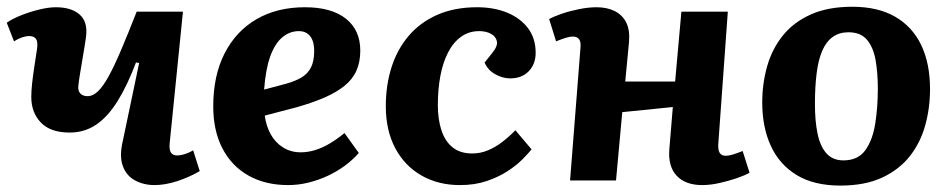

<svg xmlns="http://www.w3.org/2000/svg" viewBox="-21 -548 2885 583"><path d="M-0.5 -479Q16.5 -491 43 -501.5Q69.5 -512 98 -519Q126.5 -526 148.5 -526Q196.5 -526 221.5 -503.2Q246.5 -480.5 240 -434.5Q238.5 -423.5 235.5 -405Q232.5 -386.5 228.8 -364.8Q225 -343 221.8 -323Q218.5 -303 217 -289Q215 -272.5 222.8 -264.3Q230.5 -256 245 -256Q261 -256 276.5 -270.8Q292 -285.5 309 -316.5Q326 -347.5 346.8 -396.3Q367.5 -445 394 -512.5H534.5L494 -111Q492.5 -93.5 498 -84.8Q503.5 -76 516 -76Q527.5 -76 540.8 -80.3Q554 -84.5 565.5 -91.5L585.5 -28.5Q570.5 -19.5 553 -11.8Q535.5 -4 517.3 2Q499 8 481.5 11Q464 14 448.5 14Q415 14 388.8 -0.3Q362.5 -14.5 351.8 -44.3Q341 -74 352 -120.5L401.5 -356.5L392 -358.5Q366 -289.5 336.5 -241.8Q307 -194 271.5 -169.8Q236 -145.5 190.5 -145.5Q132 -145.5 103 -176Q74 -206.5 74 -253.5Q74 -272 76.5 -294.8Q79 -317.5 83 -344Q87 -370.5 91.5 -399.5Q94.5 -421.5 88.2 -430Q82 -438.5 67.5 -438.5Q58 -438.5 46 -434.5Q34 -430.5 21.5 -422.5Z M905 -526Q985.5 -526 1029.3 -491.3Q1073 -456.5 1073 -394.5Q1073 -360 1061.3 -333.5Q1049.5 -307 1025 -287.3Q1000.5 -267.5 964.3 -251.8Q928 -236 878.5 -222L783 -197Q787 -165.5 801 -140.3Q815 -115 838.5 -100.3Q862 -85.5 892 -85.5Q914 -85.5 936 -92.3Q958 -99 980.3 -112.3Q1002.5 -125.5 1025 -144L1068.5 -83.5Q1050 -62.5 1026 -44.7Q1002 -27 973.3 -13.7Q944.5 -0.5 914.3 6.8Q884 14 854 14Q785 14 733.8 -14.7Q682.5 -43.5 654.5 -97.2Q626.5 -151 626.5 -225Q626.5 -318.5 661 -386Q695.5 -453.5 758 -489.8Q820.5 -526 905 -526ZM933 -393Q933 -412.5 927.8 -425.7Q922.5 -439 912.3 -446.2Q902 -453.5 886.5 -453.5Q858.5 -453.5 836 -434.5Q813.5 -415.5 799.5 -376.5Q785.5 -337.5 781 -276L847 -293.5Q875.5 -301.5 894.5 -312.8Q913.5 -324 923.3 -343.3Q933 -362.5 933 -393Z M1428 -526Q1478.5 -526 1518.5 -509.8Q1558.5 -493.5 1582 -462.8Q1605.5 -432 1605.5 -387.5Q1605.5 -353.5 1584.5 -331.7Q1563.5 -310 1528.5 -310Q1505 -310 1482.5 -322.7Q1460 -335.5 1450.5 -358L1473.5 -387Q1490.5 -407.5 1487.8 -422.2Q1485 -437 1470 -445.2Q1455 -453.5 1434 -453.5Q1402.5 -453.5 1378.8 -436.2Q1355 -419 1339.3 -388.2Q1323.5 -357.5 1316 -316.7Q1308.5 -276 1308.5 -228.5Q1308.5 -186 1319.3 -152.8Q1330 -119.5 1353 -100.8Q1376 -82 1413 -82Q1437.5 -82 1460 -91.3Q1482.5 -100.5 1503.5 -116.5Q1524.5 -132.5 1544 -152.5L1593 -94.5Q1583.5 -82.5 1565.5 -64.3Q1547.5 -46 1520.3 -28.3Q1493 -10.5 1457 1.7Q1421 14 1375.5 14Q1310 14 1259 -15Q1208 -44 1179.2 -98Q1150.5 -152 1150.5 -225.5Q1150.5 -289.5 1168 -344.3Q1185.5 -399 1220.5 -439.8Q1255.5 -480.5 1307.5 -503.3Q1359.5 -526 1428 -526Z M2022 -223 1868.5 -207.5 1849.5 0H1710L1741.5 -402Q1743.5 -420.5 1737.5 -428.7Q1731.5 -437 1718.5 -437Q1709.5 -437 1697.2 -433.2Q1685 -429.5 1667.5 -422.5L1646.5 -490Q1659.5 -497.5 1684 -506Q1708.5 -514.5 1737.3 -520.3Q1766 -526 1790.5 -526Q1822 -526 1845.3 -514.5Q1868.5 -503 1880.3 -480Q1892 -457 1889 -421Q1886.5 -391 1883.3 -361Q1880 -331 1877.5 -300.5H2029L2048 -512.5H2189L2160 -110Q2159 -92 2164.5 -83.5Q2170 -75 2183 -75Q2192 -75 2204.3 -78.8Q2216.5 -82.5 2234 -89.5L2255 -23.5Q2241 -15.5 2216.3 -7Q2191.5 1.5 2163.8 7.7Q2136 14 2111 14Q2060.5 14 2033.8 -14.3Q2007 -42.5 2011.5 -96Z M2530.5 15.5Q2451 15.5 2398.5 -16.2Q2346 -48 2319.7 -104.8Q2293.5 -161.5 2293.5 -236.5Q2293.5 -294.5 2308.5 -347Q2323.5 -399.5 2356 -440Q2388.5 -480.5 2440.8 -504Q2493 -527.5 2567 -527.5Q2644.5 -527.5 2697 -497.3Q2749.5 -467 2776.3 -411Q2803 -355 2803 -277.5Q2803 -220.5 2788.5 -167.8Q2774 -115 2741.8 -74Q2709.5 -33 2657.5 -8.7Q2605.5 15.5 2530.5 15.5ZM2540 -61Q2584.5 -61 2606.8 -92.3Q2629 -123.5 2636.7 -173.3Q2644.5 -223 2644.5 -278.5Q2644.5 -328 2637.5 -366.5Q2630.5 -405 2611.3 -427.5Q2592 -450 2555.5 -450Q2527.5 -450 2507.8 -436Q2488 -422 2476 -394.5Q2464 -367 2458.8 -326.3Q2453.5 -285.5 2453.5 -232Q2453.5 -180.5 2461.5 -142Q2469.5 -103.5 2488.5 -82.3Q2507.5 -61 2540 -61Z"/></svg>

Font: Literata
Style: Italic
Weight: 400
Italic angle: -2°
Designer: Latin by Veronika Burian and Jose Scaglione. Greek by Irene Vlachou. Cyrillic by Vera Evstafieva
Foundry: TypeTogether
Version: Version 3.103;gftools[0.9.29]